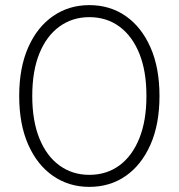

<svg xmlns="http://www.w3.org/2000/svg" viewBox="-20 -725 698 750"><path d="M329 5Q249 5 187 -38Q125 -81 90 -160.5Q55 -240 55 -350Q55 -460 90 -539.5Q125 -619 187 -662Q249 -705 329 -705Q410 -705 471.5 -662Q533 -619 568 -539.5Q603 -460 603 -350Q603 -240 568 -160.5Q533 -81 471.5 -38Q410 5 329 5ZM329 -42Q396 -42 446 -78.5Q496 -115 524 -184Q552 -253 552 -350Q552 -448 524 -516.5Q496 -585 446 -621.5Q396 -658 329 -658Q263 -658 212.5 -621.5Q162 -585 134 -516.5Q106 -448 106 -350Q106 -253 134 -184Q162 -115 212.5 -78.5Q263 -42 329 -42Z"/></svg>

Font: Montserrat Z Light
Style: Regular
Weight: 300
Designer: Julieta Ulanovsky
Foundry: Julieta Ulanovsky
Version: Version 8.000